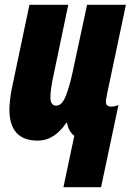

<svg xmlns="http://www.w3.org/2000/svg" viewBox="-20 -573 558 796"><path d="M243 203H399L471 -137Q454 -131 440 -131Q433 -131 426 -135Q419 -139 419 -153Q419 -159 421.5 -170Q424 -181 425 -189L502 -553H341L280 -269Q268 -214 252.5 -174.5Q237 -135 213 -135Q189 -135 189 -170Q189 -197 199 -247L263 -553H102L28 -201Q24 -180 21.5 -157.5Q19 -135 19 -119Q19 10 137 10Q205 10 255 -64H258Q264 -28 288 -10Z"/></svg>

Font: Noto Sans Display Condensed Black
Style: Italic
Weight: 900
Width: 3
Italic angle: -192°
Designer: Monotype Design Team
Foundry: Monotype Imaging Inc.
Version: Version 1.900